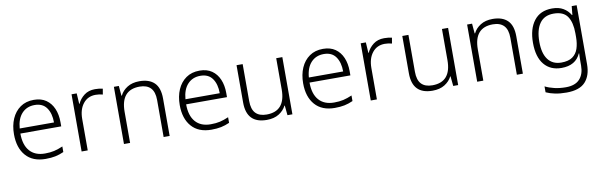

<svg xmlns="http://www.w3.org/2000/svg" viewBox="-50 -1030 5527 1759"><g transform="rotate(-10 2713.5 -151.0)"><path d="M290 -542Q358 -542 403.5 -510.5Q449 -479 472.5 -424Q496 -369 496 -298V-259H116Q116 -153 165.5 -96.5Q215 -40 307 -40Q356 -40 393 -48.5Q430 -57 474 -76V-24Q434 -6 395 2Q356 10 305 10Q185 10 121 -63Q57 -136 57 -262Q57 -343 84.5 -406Q112 -469 164 -505.5Q216 -542 290 -542ZM289 -494Q216 -494 170.5 -445Q125 -396 118 -306H437Q437 -390 400.5 -442Q364 -494 289 -494Z M859 -541Q898 -541 931 -533L922 -480Q890 -489 856 -489Q783 -489 740 -435Q697 -381 697 -292V0H640V-532H688L694 -433H697Q717 -478 758 -509.5Q799 -541 859 -541Z M1272 -542Q1363 -542 1411 -495Q1459 -448 1459 -348V0H1403V-344Q1403 -420 1368 -456.5Q1333 -493 1266 -493Q1091 -493 1091 -290V0H1034V-532H1080L1088 -440H1092Q1113 -484 1159 -513Q1205 -542 1272 -542Z M1832 -542Q1900 -542 1945.5 -510.5Q1991 -479 2014.5 -424Q2038 -369 2038 -298V-259H1658Q1658 -153 1707.5 -96.5Q1757 -40 1849 -40Q1898 -40 1935 -48.5Q1972 -57 2016 -76V-24Q1976 -6 1937 2Q1898 10 1847 10Q1727 10 1663 -63Q1599 -136 1599 -262Q1599 -343 1626.5 -406Q1654 -469 1706 -505.5Q1758 -542 1832 -542ZM1831 -494Q1758 -494 1712.5 -445Q1667 -396 1660 -306H1979Q1979 -390 1942.5 -442Q1906 -494 1831 -494Z M2601 -532V0H2555L2546 -91H2543Q2521 -47 2475.5 -18.5Q2430 10 2362 10Q2175 10 2175 -184V-532H2232V-189Q2232 -112 2266.5 -75.5Q2301 -39 2369 -39Q2544 -39 2544 -242V-532Z M2980 -542Q3048 -542 3093.5 -510.5Q3139 -479 3162.5 -424Q3186 -369 3186 -298V-259H2806Q2806 -153 2855.5 -96.5Q2905 -40 2997 -40Q3046 -40 3083 -48.5Q3120 -57 3164 -76V-24Q3124 -6 3085 2Q3046 10 2995 10Q2875 10 2811 -63Q2747 -136 2747 -262Q2747 -343 2774.5 -406Q2802 -469 2854 -505.5Q2906 -542 2980 -542ZM2979 -494Q2906 -494 2860.5 -445Q2815 -396 2808 -306H3127Q3127 -390 3090.5 -442Q3054 -494 2979 -494Z M3549 -541Q3588 -541 3621 -533L3612 -480Q3580 -489 3546 -489Q3473 -489 3430 -435Q3387 -381 3387 -292V0H3330V-532H3378L3384 -433H3387Q3407 -478 3448 -509.5Q3489 -541 3549 -541Z M4143 -532V0H4097L4088 -91H4085Q4063 -47 4017.5 -18.5Q3972 10 3904 10Q3717 10 3717 -184V-532H3774V-189Q3774 -112 3808.5 -75.5Q3843 -39 3911 -39Q4086 -39 4086 -242V-532Z M4558 -542Q4649 -542 4697 -495Q4745 -448 4745 -348V0H4689V-344Q4689 -420 4654 -456.5Q4619 -493 4552 -493Q4377 -493 4377 -290V0H4320V-532H4366L4374 -440H4378Q4399 -484 4445 -513Q4491 -542 4558 -542Z M5111 -542Q5173 -542 5214.5 -517.5Q5256 -493 5281 -451H5285L5293 -532H5339V17Q5339 122 5285 181Q5231 240 5110 240Q5050 240 5003.5 230.5Q4957 221 4920 204V149Q4957 168 5006 179.5Q5055 191 5112 191Q5199 191 5241 145Q5283 99 5283 20V-11Q5283 -32 5283.5 -53.5Q5284 -75 5285 -94H5282Q5236 10 5104 10Q5001 10 4943 -60Q4885 -130 4885 -262Q4885 -391 4943 -466.5Q5001 -542 5111 -542ZM5117 -493Q5030 -493 4987 -432Q4944 -371 4944 -261Q4944 -153 4987 -96Q5030 -39 5111 -39Q5177 -39 5214.5 -65.5Q5252 -92 5267.5 -139Q5283 -186 5283 -246V-281Q5283 -382 5245.5 -437.5Q5208 -493 5117 -493Z"/></g></svg>

Font: Noto Sans Lao Looped Light
Style: Regular
Weight: 300
Designer: Mark Frömberg, Ben Mitchell
Foundry: The Fontpad Ltd
Version: Version 1.002; ttfautohint (v1.8.4.7-5d5b)